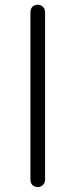

<svg xmlns="http://www.w3.org/2000/svg" viewBox="-20 -754 310 792"><path d="M105.5 -702.1V-13.7Q105.5 1 114.3 9.8Q123 17.6 135.7 17.6Q147.5 17.6 156.2 9.8Q166 1 166 -13.7V-702.1Q166 -717.8 156.2 -726.6Q147.5 -734.4 135.7 -734.4Q123 -734.4 114.3 -726.6Q105.5 -717.8 105.5 -702.1Z"/></svg>

Font: Gulim
Style: Regular
Weight: 400
Version: Version 2.21